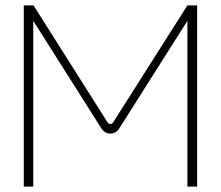

<svg xmlns="http://www.w3.org/2000/svg" viewBox="-20 -690 817 710"><path d="M68 -670V0H103V-613L355 -215C365 -200 378 -196 388 -196C401 -196 413 -202 421 -215L673 -613V0H709V-670H673L398 -237C393 -229 383 -230 378 -237L104 -670Z"/></svg>

Font: LT Wave Alt Thin
Style: Regular
Weight: 100
Designer: Daniel Lyons
Version: Version 2.5 (Glyphs App)